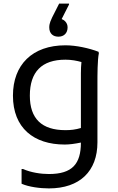

<svg xmlns="http://www.w3.org/2000/svg" viewBox="-20 -808 658 1068"><path d="M305 -604C335 -604 356 -623 356 -656C356 -682 337 -697 323 -702L364 -783V-788H309L270 -711C265 -699 254 -680 254 -656C254 -620 276 -604 305 -604ZM528 -520C476 -540 404 -556 344 -556C160 -556 52 -448 52 -276C52 -96 168 -4 340 -4C367 -4 395 -8 430 -15C430 104 382 160 252 160C209 160 152 152 108 132H100V214C140 232 204 240 252 240C424 240 522 144 522 -16V-348C522 -388 522 -476 530 -512ZM146 -276C146 -408 212 -476 344 -476C378 -476 408 -470 433 -463C431 -444 430 -423 430 -400V-96C400 -87 374 -84 344 -84C212 -84 146 -148 146 -276Z"/></svg>

Font: Kufam Arabic Latin Roman Normal
Style: Regular
Weight: 400
Designer: Wael Morcos & Artur Schmal
Version: Version 1.200;PS 001.200;hotconv 1.0.88;makeotf.lib2.5.64775